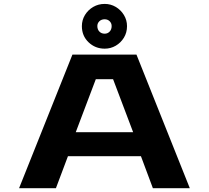

<svg xmlns="http://www.w3.org/2000/svg" viewBox="-20 -986 1097 1006"><path d="M974.5 0H781L718.5 -167.5H336L273 0H80L359.5 -700H695ZM482 -571 377 -293.5H677.5L572.5 -571ZM528.5 -731Q479 -731 444 -764.5Q409 -798 409 -849Q409 -881 425.2 -907.5Q441.5 -934 468.5 -949.8Q495.5 -965.5 528.5 -965.5Q560 -965.5 586.5 -949.8Q613 -934 629.2 -907.5Q645.5 -881 645.5 -849Q645.5 -815 629.2 -788.5Q613 -762 586.5 -746.5Q560 -731 528.5 -731ZM528.5 -809.5Q544 -809.5 554.5 -820.5Q565 -831.5 565 -849.5Q565 -864.5 554.5 -874.8Q544 -885 528.5 -885Q511.5 -885 500.8 -874.8Q490 -864.5 490 -849.5Q490 -831.5 500.8 -820.5Q511.5 -809.5 528.5 -809.5Z"/></svg>

Font: Trispace Expanded
Style: Bold
Weight: 700
Width: 7
Designer: Tyler Finck
Foundry: Etcetera Type Company
Version: Version 1.210; ttfautohint (v1.8.3)